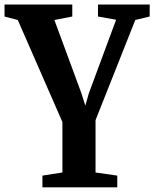

<svg xmlns="http://www.w3.org/2000/svg" viewBox="-24 -566 664 826"><path d="M158.5 240V189.5L244.5 176V-41L52.5 -480L-4.5 -495V-546.5H287V-495L210 -480L326.5 -164L343 -111.5L358 -164L475.5 -481L397.5 -495V-546.5H620V-495L558 -480L387 -49V176L480.5 189.5V240Z"/></svg>

Font: Merriweather Text Regular
Style: Bold
Weight: 700
Designer: Eben Sorkin
Foundry: Eben Sorkin
Version: Version 2.100; ttfautohint (v1.7.19-72a1) -l 8 -r 50 -G 200 